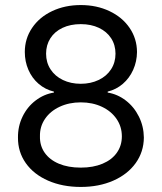

<svg xmlns="http://www.w3.org/2000/svg" viewBox="-20 -737 646 767"><path d="M51.8 -187.5Q51.3 -232.4 70.1 -271.2Q88.9 -310.1 122.1 -335.4Q155.3 -360.8 195.3 -367.2V-371.1Q160.6 -379.4 134.3 -402.1Q107.9 -424.8 93.5 -458Q79.1 -491.2 79.1 -529.3Q79.1 -582.5 108.2 -625.5Q137.2 -668.5 188.2 -692.6Q239.3 -716.8 302.7 -716.8Q366.2 -716.8 417.2 -692.6Q468.3 -668.5 497.6 -625.7Q526.9 -583 527.3 -529.3Q526.9 -491.2 512 -458Q497.1 -424.8 470.7 -402.1Q444.3 -379.4 410.2 -371.1V-367.2Q449.7 -360.8 482.7 -335.4Q515.6 -310.1 534.9 -271.2Q554.2 -232.4 554.7 -187.5Q554.2 -130.4 522 -85.4Q489.7 -40.5 432.6 -15.4Q375.5 9.8 302.7 9.8Q229.5 9.8 172.1 -15.4Q114.7 -40.5 83 -85.4Q51.3 -130.4 51.8 -187.5ZM466.8 -192.4Q466.8 -231 445.6 -262Q424.3 -293 387 -310.5Q349.6 -328.1 302.7 -328.1Q255.9 -328.1 218.3 -310.5Q180.7 -293 159.7 -262Q138.7 -231 139.6 -192.4Q138.7 -155.3 158.4 -127Q178.2 -98.6 215.3 -83Q252.4 -67.4 302.7 -67.4Q352.5 -67.4 389.6 -83Q426.8 -98.6 446.8 -127Q466.8 -155.3 466.8 -192.4ZM441.4 -522.5Q441.4 -557.1 424.1 -584Q406.7 -610.8 375.2 -625.7Q343.8 -640.6 302.7 -640.6Q261.2 -640.6 229.7 -625.7Q198.2 -610.8 181.2 -584Q164.1 -557.1 164.1 -522.5Q164.1 -487.3 181.9 -460Q199.7 -432.6 231.2 -417.5Q262.7 -402.3 302.7 -402.3Q342.3 -402.3 374 -417.5Q405.8 -432.6 423.6 -460Q441.4 -487.3 441.4 -522.5Z"/></svg>

Font: Pretendard JP
Style: Regular
Weight: 400
Designer: Base glyphs from Inter by Rasmus Andersson; Hangeul glyphs from Noto Sans CJK(Source Han Sans) by Jang Soo-young and Kan
Foundry: Kil Hyung-jin
Version: Version 1.309